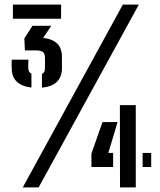

<svg xmlns="http://www.w3.org/2000/svg" viewBox="-20 -820 700 840"><path d="M163.5 -436.5V-496.5Q176 -502 176.5 -518Q177 -534.5 177 -545.8Q177 -557 176.5 -571Q176 -586.5 166.5 -593Q157 -599.5 137.5 -599.5H89L86.5 -652L122 -707H204L169 -654Q206.5 -650.5 228.5 -631Q250.5 -611.5 251 -572Q251 -565 251 -554.5Q251 -544 251 -534.5Q251 -525 251 -520Q250.5 -483.5 228.8 -462Q207 -440.5 163.5 -436.5ZM117.5 -437Q76 -441.5 53.8 -462.5Q31.5 -483.5 31.5 -520Q31 -527.5 30.8 -532.2Q30.5 -537 30.8 -543Q31 -549 31.5 -559H104.5Q103.5 -549 103.5 -538.2Q103.5 -527.5 104 -520Q104.5 -503.5 117.5 -497.5ZM36.5 -738V-800H247.5L247 -738ZM79.5 0 517.5 -800H587.5L149 0ZM380 -89.5V-148L428.5 -286H494.5L454 -151H475V-89.5ZM505 0 504.5 -360H574V0ZM604 -89.5V-151H641.5V-89.5Z"/></svg>

Font: Big Shoulders Stencil Text Thin SemiBold
Style: Regular
Weight: 600
Version: Version 2.001